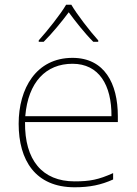

<svg xmlns="http://www.w3.org/2000/svg" viewBox="-20 -783 580 813"><path d="M282 -763H260C236 -722 181 -653 144 -612V-606H165C202 -643 243 -693 271 -731C299 -693 338 -643 375 -606H396V-612C359 -653 306 -722 282 -763ZM287 -538C133 -538 59 -408 59 -259C59 -104 130 10 296 10C360 10 408 0 459 -23V-50C397 -22 360 -15 296 -15C159 -15 84 -105 86 -266H479V-291C479 -430 422 -538 287 -538ZM287 -513C399 -513 453 -423 452 -291H87C99 -436 175 -513 287 -513Z"/></svg>

Font: Noto Sans Gurmukhi UI Thin
Style: Regular
Weight: 100
Designer: Jelle Bosma - Monotype Design Team
Foundry: Monotype Imaging Inc.
Version: Version 2.004